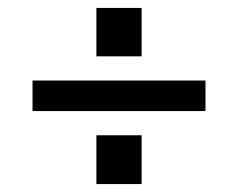

<svg xmlns="http://www.w3.org/2000/svg" viewBox="-20 -489 600 484"><path d="M62 -209V-286H498V-209ZM223 -25V-148H337V-25ZM223 -347V-469H337V-347Z"/></svg>

Font: Hanken Grotesk Medium
Style: Italic
Weight: 500
Italic angle: -8°
Designer: Alfredo Marco Pradil
Foundry: Hanken Design Co.
Version: Version 3.013